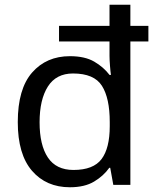

<svg xmlns="http://www.w3.org/2000/svg" viewBox="-20 -780 657 810"><path d="M275 10Q175 10 115 -59.5Q55 -129 55 -265Q55 -405 115.5 -474Q176 -543 275 -543Q338 -543 377.5 -520Q417 -497 442 -464H448Q446 -477 444 -502.5Q442 -528 442 -544V-605H229V-671H442V-760H530V-671H606V-605H530V0H458L445 -72H441Q417 -38 377 -14Q337 10 275 10ZM290 -63Q374 -63 408.5 -109Q443 -155 443 -248V-265Q443 -366 410 -418Q377 -470 288 -470Q217 -470 182 -415Q147 -360 147 -264Q147 -168 182 -115.5Q217 -63 290 -63Z"/></svg>

Font: Noto Sans New Tai Lue
Style: Regular
Weight: 400
Designer: Monotype Design Team
Foundry: Monotype Imaging Inc.
Version: Version 2.003